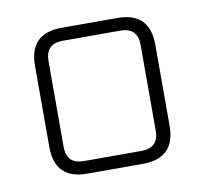

<svg xmlns="http://www.w3.org/2000/svg" viewBox="-54 -747 535 503"><g transform="rotate(-10 214.0 -496.0)"><path d="M54 -388V-604Q54 -690 140 -690H288Q374 -690 374 -604V-388Q374 -302 288 -302H140Q54 -302 54 -388ZM91 -382Q91 -336 137 -336H290Q336 -336 336 -382V-610Q336 -656 290 -656H137Q91 -656 91 -610Z"/></g></svg>

Font: Oxanium ExtraLight
Style: Regular
Weight: 200
Designer: Severin Meyer
Version: Version 2.000